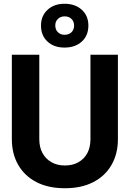

<svg xmlns="http://www.w3.org/2000/svg" viewBox="-20 -989 690 1021"><path d="M325 12Q237 12 174 -20.5Q111 -53 77 -112Q43 -171 43 -249V-698H189V-249Q189 -206 206 -175Q223 -144 253.5 -126.5Q284 -109 325 -109Q367 -109 397.5 -126.5Q428 -144 444.5 -175Q461 -206 461 -249V-698H607V-249Q607 -171 573 -112Q539 -53 476 -20.5Q413 12 325 12ZM323 -736Q267 -736 232.5 -768Q198 -800 198 -853Q198 -905 233 -937Q268 -969 323 -969Q380 -969 415 -937Q450 -905 450 -853Q450 -800 415 -768Q380 -736 323 -736ZM323 -804Q346 -804 360 -817.5Q374 -831 374 -853Q374 -875 360 -888.5Q346 -902 324 -902Q302 -902 288 -888.5Q274 -875 274 -854Q274 -831 288 -817.5Q302 -804 323 -804Z"/></svg>

Font: Azeret Mono SemiBold
Style: Regular
Weight: 600
Designer: Martin Vácha
Foundry: Displaay
Version: Version 1.002